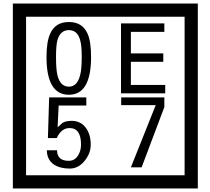

<svg xmlns="http://www.w3.org/2000/svg" viewBox="-20 -980 1195 1090"><path d="M1103 90H53V-960H1103ZM1028 15V-885H128V15ZM497 -656Q497 -442 371 -442Q244 -442 244 -656Q244 -744 265 -789Q294 -855 371 -855Q448 -855 477 -789Q497 -745 497 -656ZM444 -656Q444 -723 435 -752Q420 -809 371 -809Q322 -809 306 -752Q298 -723 298 -656Q298 -587 306 -553Q322 -488 371 -488Q419 -488 435 -554Q444 -587 444 -656ZM918 -450H667V-847H913V-799H723V-677H907V-629H723V-498H918ZM495 -160Q496 -111 460.5 -67Q425 -23 376 -23Q321 -23 286 -46Q246 -74 246 -127H304Q304 -67 370 -67Q404 -67 423 -97Q440 -124 440 -159Q440 -253 375 -253Q328 -253 302 -196H252L259 -427H470V-381H313L307 -257Q320 -269 333 -281Q352 -294 387 -294Q439 -294 469 -252Q495 -215 495 -160ZM913 -372 784 -30H723L864 -383H668V-427H913Z"/></svg>

Font: Unicode BMP Fallback SIL
Style: Regular
Weight: 400
Foundry: NRSI, SIL International
Version: Version 5.1 Based on Unicode 5.1